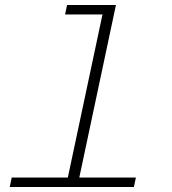

<svg xmlns="http://www.w3.org/2000/svg" viewBox="-20 -750 690 770"><path d="M27 -38H252L391 -692H241L249 -730H445L298 -38H525L517 0H19Z"/></svg>

Font: Azeret Mono Thin
Style: Italic
Weight: 100
Italic angle: -12°
Designer: Martin Vácha
Foundry: Displaay
Version: Version 1.000; Glyphs 3.0.3, build 3074